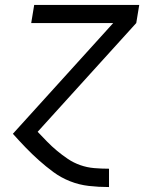

<svg xmlns="http://www.w3.org/2000/svg" viewBox="-20 -540 640 775"><path d="M419 215Q378 215 338.5 210.5Q299 206 262.5 191.5Q226 177 195.5 154.5Q165 132 137 107Q109 82 83 55Q57 28 32 0L437 -447H106L118 -520H542L530 -447L132 -8Q151 12 170 31.5Q189 51 210 68.5Q231 86 254 101.5Q277 117 304 126.5Q331 136 360 138.5Q389 141 419 141H420V215Z"/></svg>

Font: Iosevka Aile Oblique
Style: Regular
Weight: 400
Italic angle: -9°
Designer: Belleve Invis
Foundry: Belleve Invis
Version: Version 31.1.0; ttfautohint (v1.8.4)